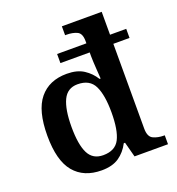

<svg xmlns="http://www.w3.org/2000/svg" viewBox="-138 -871 912 992"><g transform="rotate(-20 318.0 -375.0)"><path d="M253 10Q155 10 102 -53.5Q49 -117 49 -254Q49 -392 102 -456.5Q155 -521 252 -521Q309 -521 345 -497.5Q381 -474 403 -438H409Q409 -438 408 -453Q407 -468 405.5 -489.5Q404 -511 403 -531Q402 -551 402 -562V-584H241V-634H402V-647Q402 -689 378 -700Q354 -711 321 -711H313V-760H532V-634H621V-584H532V-118Q532 -73 557 -61Q582 -49 615 -49H620V0H436L414 -83H407Q385 -40 348.5 -15Q312 10 253 10ZM287 -61Q353 -61 377.5 -109Q402 -157 402 -255Q402 -350 377.5 -400.5Q353 -451 286 -451Q230 -451 206 -400.5Q182 -350 182 -254Q182 -157 206 -109Q230 -61 287 -61Z"/></g></svg>

Font: Noto Serif Toto SemiBold
Style: Regular
Weight: 600
Designer: Monotype Design Team
Foundry: Monotype Imaging Inc.
Version: Version 2.001; ttfautohint (v1.8.4.7-5d5b)